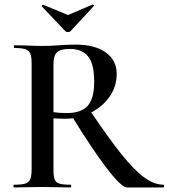

<svg xmlns="http://www.w3.org/2000/svg" viewBox="-20 -824 741 844"><path d="M293 -318 373 -342Q457 -217 513.5 -146.5Q570 -76 614 -44Q658 -12 699 -12Q701 -12 701 -6Q701 0 699 0H538Q514 0 449.5 -84Q385 -168 293 -318ZM493 -499Q493 -443 461 -398Q429 -353 376.5 -327.5Q324 -302 266 -302Q245 -302 215 -304V-81Q215 -50 220 -36Q225 -22 240.5 -17Q256 -12 291 -12Q293 -12 293 -6Q293 0 291 0Q258 0 239 -1L166 -2L94 -1Q75 0 42 0Q39 0 39 -6Q39 -12 42 -12Q76 -12 91.5 -17Q107 -22 113 -36.5Q119 -51 119 -81V-544Q119 -574 113.5 -588Q108 -602 92 -607.5Q76 -613 43 -613Q41 -613 41 -619Q41 -625 43 -625L95 -624Q139 -622 166 -622Q199 -622 238 -625Q251 -626 269.5 -627Q288 -628 311 -628Q397 -628 445 -593.5Q493 -559 493 -499ZM287 -609Q247 -609 231 -594.5Q215 -580 215 -542V-331Q239 -327 273 -327Q338 -327 366 -359.5Q394 -392 394 -464Q394 -545 366.5 -577Q339 -609 287 -609ZM164 -797Q164 -799 166.5 -801.5Q169 -804 170 -803L279 -758L387 -804H388Q391 -804 392.5 -801.5Q394 -799 392 -797L290 -687Q286 -683 279 -683Q271 -683 267 -687L164 -796Z"/></svg>

Font: Cormorant Garamond SemiBold
Style: Regular
Weight: 600
Designer: Christian Thalmann (Catharsis Fonts)
Foundry: Catharsis Fonts
Version: Version 4.000